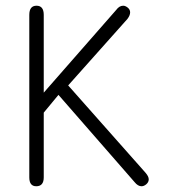

<svg xmlns="http://www.w3.org/2000/svg" viewBox="-20 -648 596 675"><path d="M477.5 6.8Q464.8 6.8 453.1 -7.8L185.5 -314.5L133.8 -252V-24.4Q133.8 6.8 107.4 6.8Q83 6.8 83 -24.4V-595.7Q83 -627.9 108.4 -627.9Q133.8 -627.9 133.8 -595.7V-322.3L388.7 -613.3Q399.4 -627.9 413.1 -627.9Q420.9 -627.9 429.2 -621.1Q437.5 -614.3 437.5 -604.5Q437.5 -593.8 427.7 -581.1L219.7 -347.7L492.2 -40Q502.9 -27.3 502.9 -17.6Q502.9 -7.8 494.6 -0.5Q486.3 6.8 477.5 6.8Z"/></svg>

Font: Jura
Style: Book
Weight: 400
Version: Version 2.3